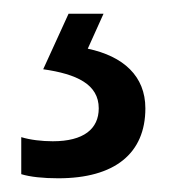

<svg xmlns="http://www.w3.org/2000/svg" viewBox="-20 -20 249 280"><path d="M192 138C192 91 160 62 108 51L131 0H80L43 81C92 88 124 103 124 138C124 168 102 186 57 186C41 186 24 184 11 180V234C24 238 43 240 65 240C147 240 192 204 192 138Z"/></svg>

Font: Noto Sans Lao UI Cond
Style: Regular
Weight: 400
Width: 3
Designer: Monotype Design Team
Foundry: Monotype Imaging Inc.
Version: Version 2.000